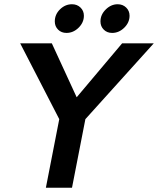

<svg xmlns="http://www.w3.org/2000/svg" viewBox="-20 -884 744 904"><path d="M259 -323 75 -680H224L341 -426L555 -680H704L382 -323L319 0H196ZM453 -783Q453 -815 478 -839.5Q503 -864 534 -864Q558 -864 574 -848.5Q590 -833 590 -810Q590 -778 565 -753.5Q540 -729 508 -729Q484 -729 468.5 -744.5Q453 -760 453 -783ZM319 -864Q343 -864 359 -848.5Q375 -833 375 -810Q375 -778 350 -753.5Q325 -729 293 -729Q269 -729 253.5 -744.5Q238 -760 238 -783Q238 -816 262.5 -840Q287 -864 319 -864Z"/></svg>

Font: Teachers SemiBold
Style: Italic
Weight: 600
Designer: Alfredo Marco Pradil & Chank Diesel
Version: Version 0.009